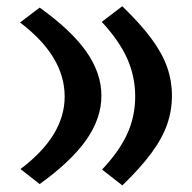

<svg xmlns="http://www.w3.org/2000/svg" viewBox="-20 -571 603 603"><path d="M104.6 -547.1 42.9 -500.4Q183.1 -394.4 183.1 -267.7Q183.1 -144.4 44.3 -40.1L104.6 7.1Q204.3 -64.7 251.4 -132.3Q298.5 -199.9 298.5 -270.3Q298.5 -340.9 251.4 -408.4Q204.3 -475.8 104.6 -547.1ZM364 -551.4 299.6 -502.3Q354.5 -443.1 379.5 -387Q404.6 -330.9 404.6 -267.7Q404.6 -206.3 380 -151.5Q355.4 -96.7 300.6 -38.5L364.2 11.3Q420.6 -43.2 454.7 -89.3Q488.9 -135.4 504.5 -179.2Q520 -223.1 520 -270.3Q520 -317.7 504.5 -361.2Q488.9 -404.7 454.7 -450.8Q420.6 -496.8 364 -551.4Z"/></svg>

Font: Pinar-VF-FD
Style: Regular
Weight: 300
Designer: Amin Abedi
Version: Version 3.0